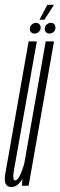

<svg xmlns="http://www.w3.org/2000/svg" viewBox="-43 -772 251 798"><path d="M48.5 0H76L181.5 -600H147L51.5 -56ZM110 -600H76L5 -197.5Q-11 -105.5 -21 -50Q-31 5.5 4.5 5.5Q29 5.5 48.2 -25.8Q67.5 -57 74 -93L61 -108Q56.5 -81 43.8 -51.5Q31 -22 20.5 -22Q7.5 -22 14.8 -63.5Q22 -105 38 -194ZM100.5 -632.5Q110 -632.5 118 -639.2Q126 -646 126 -657Q126 -666 120.2 -671.5Q114.5 -677 106.5 -677Q97 -677 89 -670Q81 -663 81 -652Q81 -643 86.2 -637.8Q91.5 -632.5 100.5 -632.5ZM162 -632.5Q172.5 -632.5 180 -639.2Q187.5 -646 187.5 -657Q187.5 -666 182.5 -671.5Q177.5 -677 168 -677Q159 -677 151 -670Q143 -663 143 -652Q143 -643 148.5 -637.8Q154 -632.5 162 -632.5ZM121 -690H141.5L181.5 -752H154Z"/></svg>

Font: Anybody UltraCondensed ExtraLight
Style: Italic
Weight: 250
Width: 1
Italic angle: -10°
Version: Version 1.113;gftools[0.9.25]